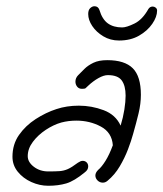

<svg xmlns="http://www.w3.org/2000/svg" viewBox="-20 -618 524 616"><path d="M135 -22Q107 -22 80.5 -34Q54 -46 37 -67Q20 -88 20 -115Q20 -155 41 -185Q62 -215 94.5 -236Q127 -257 161 -268Q194 -279 233 -279Q274 -279 312.5 -264.5Q351 -250 367 -215Q375 -241 379 -266.5Q383 -292 383 -311Q383 -343 370.5 -360Q358 -377 326 -377Q313 -377 296 -367.5Q279 -358 263 -343Q257 -337 254.5 -335Q252 -333 243 -333Q233 -333 227.5 -340Q222 -347 222 -356Q222 -368 231 -377Q240 -386 251 -397Q262 -408 279.5 -416.5Q297 -425 324 -425Q380 -425 406 -399Q432 -373 432 -314Q432 -285 424.5 -254Q417 -223 407 -188Q401 -166 390.5 -138.5Q380 -111 364 -84Q348 -57 325 -38Q318 -32 310 -32Q300 -32 293 -39Q286 -46 286 -55Q286 -64 295 -73Q306 -82 318.5 -102Q331 -122 342 -152Q339 -193 303.5 -212Q268 -231 225 -231Q200 -231 177 -225Q152 -218 127 -201.5Q102 -185 85.5 -163Q69 -141 69 -117Q69 -98 88.5 -83Q108 -68 135 -68Q158 -68 171.5 -69Q185 -70 197.5 -75.5Q210 -81 230 -96Q239 -102 245 -102Q253 -102 258 -97Q263 -92 263 -84Q263 -73 252 -65Q218 -37 192.5 -29.5Q167 -22 135 -22ZM362 -488Q334 -488 311.5 -501.5Q289 -515 276 -534.5Q263 -554 263 -573Q263 -586 269.5 -592Q276 -598 283 -598Q295 -598 299 -586Q308 -556 326 -543Q344 -530 372 -530Q386 -530 411.5 -542.5Q437 -555 456 -589Q461 -597 470 -597Q475 -597 479.5 -593.5Q484 -590 484 -584Q484 -564 468.5 -541.5Q453 -519 426 -503.5Q399 -488 362 -488Z"/></svg>

Font: Grape Nuts
Style: Regular
Weight: 400
Designer: Robert E. Leuschke
Foundry: Robert E. Leuschke
Version: Version 1.010; ttfautohint (v1.8.3)